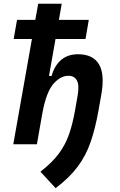

<svg xmlns="http://www.w3.org/2000/svg" viewBox="-20 -752 626 1001"><path d="M270 229 190.9 143.1Q251.5 96.2 286.1 49.6Q320.8 2.9 339.6 -50.8Q358.4 -104.5 370.6 -173.3L385.3 -256.8Q394 -309.1 380.6 -333Q367.2 -356.9 337.4 -356.9Q295.4 -356.9 258.8 -315.2Q222.2 -273.4 202.1 -168.5V-168.9L172.4 0H49.3L146.5 -548.8H51.3L68.8 -648.4H164.1L179.2 -732.4H301.8L287.1 -648.4H442.9L425.8 -548.8H269.5L235.4 -356H249Q264.2 -410.2 298.8 -439.7Q333.5 -469.2 386.7 -469.2Q464.8 -469.2 496.1 -416.7Q527.3 -364.3 507.8 -256.8L493.2 -174.3Q476.6 -81.5 452.4 -11.5Q428.2 58.6 385.5 116.2Q342.8 173.8 270 229Z"/></svg>

Font: Cascadia Code NF SemiBold
Style: Italic
Weight: 600
Italic angle: -10°
Monospace: yes
Designer: Aaron Bell
Foundry: Saja Typeworks
Version: Version 2404.023; ttfautohint (v1.8.4)